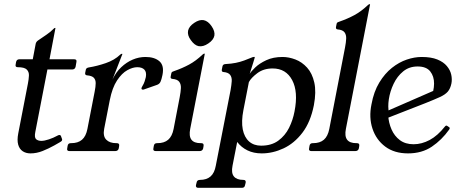

<svg xmlns="http://www.w3.org/2000/svg" viewBox="-20 -724 2203 920"><path d="M276.2 -60.8Q278.5 -57 277.5 -52.8Q276.5 -47.8 269.2 -43.8L239.5 -26.8Q212.5 -11.8 183.9 -0.4Q155.2 11 126 11Q104.2 11 88.6 0.5Q73 -10 67.1 -31.2Q61.2 -52.5 67.5 -85L113.8 -323.8Q117.8 -344 118.6 -361.8Q119.5 -379.5 108.2 -390.8Q97 -402 65 -402Q52 -402 55 -415L57 -427Q60 -440 73 -440H137L151 -514Q153 -523.5 162 -530Q184 -545.5 202.5 -557.6Q221 -569.8 239 -588Q240.2 -590 243.2 -590H245.2Q246.2 -590 245.2 -587L217.2 -440H335.2Q349.2 -440 346.2 -427L342.2 -404Q339.2 -391 325.2 -391H207.2L149.2 -91.8Q143.8 -65.2 153 -57.1Q162.2 -49 178 -49Q193 -49 214.9 -56.4Q236.8 -63.8 252.8 -72.8Q256 -74.8 259.2 -76Q262.5 -77.2 264.5 -77.2Q270.5 -77.2 272.5 -71Z M313.5 0Q299 0 302 -13L304 -25Q306 -38 319 -38H321Q354 -38 373 -54.5Q392 -71 398.8 -106L433.5 -284.5Q438.5 -309.2 438.5 -325.6Q438.5 -342 429.4 -351.5Q420.2 -361 397 -363Q386.2 -364 388.2 -375L391.2 -390Q393.2 -399.2 406.2 -401Q445 -407.2 486.9 -421.6Q528.8 -436 555.5 -461.8Q560.5 -466.2 563.5 -466.2H564.5Q566.5 -466.2 566.5 -465L518.8 -342.5Q535.5 -378 560.9 -401.9Q586.2 -425.8 615.9 -438.4Q645.5 -451 676.8 -451Q720.5 -451 744 -430.4Q767.5 -409.8 758.5 -364.8Q753.8 -341.8 748.8 -331.6Q743.8 -321.5 732.8 -317.5L673 -296.5Q670.8 -295.5 668.9 -295Q667 -294.5 664.8 -294.5Q656.8 -294.5 658 -302.5Q658.8 -304.5 659.8 -306.5Q660.8 -308.5 661.8 -310.5Q669.8 -323.5 673.2 -334.5Q676.8 -345.5 678.8 -354.5Q683 -378.5 671.9 -390.2Q660.8 -402 637.5 -402Q616 -402 589.9 -387.6Q563.8 -373.2 540.8 -338.5Q517.8 -303.8 506 -244L479.2 -106.8Q472.5 -71.8 488.9 -54.9Q505.2 -38 537.2 -38H539.8Q553 -38 551 -25L549 -13Q546 0 531.2 0Z M944.5 -38Q957.5 -38 955.5 -25L953.5 -13Q950.5 0 935.5 0H727Q712 0 715 -13L717 -25Q719 -38 732 -38H734Q767 -38 786 -54.5Q805 -71 811.8 -106L841.2 -259Q846 -284 846.8 -302.2Q847.5 -320.5 838.8 -332.2Q830 -344 806 -346Q795.2 -347 798 -358L801 -373Q802 -378 805.9 -380.1Q809.8 -382.2 816 -384Q853.5 -397 886 -414.5Q918.5 -432 951 -462.8Q955.8 -467 958.5 -467H959.5Q961.5 -467 961.2 -465.8L891.5 -107Q884.5 -72 897 -55Q909.5 -38 941.5 -38ZM955.8 -627.5Q977.5 -623 994.2 -598Q1010.8 -573.8 1007.2 -553Q1002.8 -532 977.8 -515.5Q953.5 -499 931.8 -502.8Q912 -506.8 894.2 -532Q877 -555.2 881.2 -577Q885.8 -598 910.8 -614.5Q935 -631 955.8 -627.5Z M1176.5 -370.2Q1183.5 -382.2 1203.4 -401.2Q1223.2 -420.2 1256.1 -435.6Q1289 -451 1334 -451Q1364 -451 1395.5 -439Q1427 -427 1451.5 -400Q1476 -373 1486 -328.5Q1496 -284 1484 -220Q1468 -139 1429 -88Q1390 -37 1338.5 -13Q1287 11 1234 11Q1195.5 11 1165.9 -3.4Q1136.2 -17.8 1116.5 -43.8L1094.2 70Q1087.2 105 1100.8 121.5Q1114.2 138 1146.2 138Q1159.2 138 1157.2 151L1154.2 163Q1152.2 176 1139.2 176H930Q917 176 919 163L922 151Q924 138 938 138Q970 138 988.9 121.5Q1007.8 105 1014 70L1085 -293Q1089.2 -317 1090.4 -335.2Q1091.5 -353.5 1082.8 -365.2Q1074 -377 1050 -379Q1041 -380 1043 -391L1046 -406Q1048 -416.2 1060 -417Q1089 -418.5 1110.1 -422.9Q1131.2 -427.2 1149.9 -434.1Q1168.5 -441 1190.8 -450.2Q1193.5 -451.2 1196 -451.2Q1198.5 -451.2 1199.5 -451.2H1200.5Q1201.5 -451.2 1200.5 -449.2Q1200.5 -448.2 1199.5 -444.2Q1198.5 -440.2 1193.5 -424.2Q1188.5 -408.2 1176.5 -370.2ZM1146.2 -195.8Q1135.8 -142 1143.2 -104.1Q1150.8 -66.2 1173.5 -46.1Q1196.2 -26 1231.2 -26Q1280.8 -26 1313.5 -50Q1346.2 -74 1364.9 -111.2Q1383.5 -148.5 1391.2 -189.8Q1409.8 -284.2 1380 -340.1Q1350.2 -396 1286.5 -396Q1243 -396 1213 -373.4Q1183 -350.8 1172.5 -330.5Z M1690.5 -38Q1703.5 -38 1701.5 -25L1699.5 -13Q1696.5 0 1681.5 0H1473Q1458 0 1461 -13L1463 -25Q1465 -38 1478 -38H1480Q1513 -38 1532 -54.5Q1551 -71 1557.8 -106L1633.2 -496Q1638 -521 1638.8 -539.2Q1639.5 -557.5 1630.8 -569.2Q1622 -581 1598 -583Q1588 -584 1590 -595L1593 -610Q1594 -615 1597.9 -617.1Q1601.8 -619.2 1608 -621Q1645.5 -634 1678 -651.5Q1710.5 -669 1743 -699.8Q1747.8 -704 1750.5 -704H1751.5Q1753.5 -704 1753.2 -702.8L1637.5 -107Q1630.5 -72 1643 -55Q1655.5 -38 1687.5 -38Z M2131.8 -102.5Q2097 -53.5 2049.2 -21.2Q2001.5 11 1935 11Q1869.5 11 1826 -21.5Q1782.5 -54 1764.8 -107.5Q1747 -161 1760 -224Q1771 -285 1797.5 -328.5Q1824 -372 1858.1 -399Q1892.2 -426 1929.1 -438.5Q1966 -451 2000.5 -451Q2046 -451 2075.5 -439Q2105 -427 2121.2 -407.5Q2137.5 -388 2142.2 -366.1Q2147 -344.2 2143 -323.8Q2138 -299.5 2125.8 -285.1Q2113.5 -270.8 2088.1 -259.1Q2062.8 -247.5 2019 -230L1793.2 -141.8L1789 -172L2090.5 -303.5L2044.2 -253.5Q2059.5 -288.2 2059.9 -323.2Q2060.2 -358.2 2041.5 -381.9Q2022.8 -405.5 1981 -405.5Q1940.8 -405.5 1912 -382Q1883.2 -358.5 1866.1 -322.5Q1849 -286.5 1843.2 -248.8Q1837.5 -211 1844 -182.8L1840 -171.5Q1842.2 -135.5 1856.1 -103.8Q1870 -72 1896.2 -52.4Q1922.5 -32.8 1961.8 -32.8Q2000.5 -32.8 2038.9 -53.2Q2077.2 -73.8 2112 -117.8Q2117.2 -124.2 2122.2 -121.2L2132.8 -114Q2137.5 -110.5 2131.8 -102.5Z"/></svg>

Font: Young Serif Light
Style: Italic
Weight: 300
Italic angle: -10.979°
Designer: Bastien Sozeau
Foundry: NBR — Bastien Sozeau
Version: Version 5.001